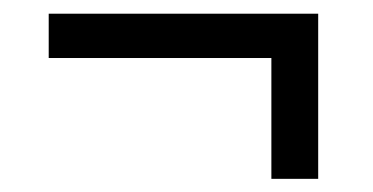

<svg xmlns="http://www.w3.org/2000/svg" viewBox="-20 -364 550 283"><path d="M449 -318.2V-100.4H380V-318.2ZM449 -278.5H51.8V-343.8H449Z"/></svg>

Font: Anek Kannada Medium
Style: Regular
Weight: 500
Designer: Vaishnavi Murthy, Maithili Shingre (Kannada) & Yesha Goshar (Latin)
Foundry: Ek Type
Version: Version 1.003